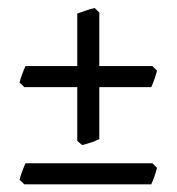

<svg xmlns="http://www.w3.org/2000/svg" viewBox="-20 -533 450 489"><path d="M379.9 -105.5Q377.4 -95.7 373.3 -83.7Q369.1 -71.8 365.2 -63.5H42L29.8 -75.2Q32.2 -85 36.4 -96.2Q40.5 -107.4 44.9 -117.2H368.2ZM232.9 -178.7Q223.1 -173.8 211.4 -169.9Q199.7 -166 189 -163.6L176.8 -174.3V-311H42L29.8 -322.8Q32.2 -332.5 36.4 -343.8Q40.5 -355 44.9 -364.7H176.8V-498.5Q186 -501.5 198.2 -505.9Q210.4 -510.3 221.2 -512.7L232.9 -501V-364.7H368.2L379.9 -353Q377.4 -343.3 373.3 -331.3Q369.1 -319.3 365.2 -311H232.9Z"/></svg>

Font: Gentium Basic
Style: Regular
Weight: 400
Designer: J. Victor Gaultney and Annie Olsen
Foundry: SIL International
Version: Version 1.100